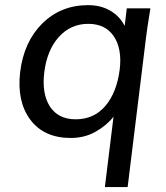

<svg xmlns="http://www.w3.org/2000/svg" viewBox="-20 -534 655 758"><path d="M278.8 -63Q350.6 -63 396 -115.7Q440.9 -168.9 452.6 -259.3Q462.4 -340.8 429.7 -390.1Q396.5 -439.9 328.6 -439.9Q258.8 -439.9 211.9 -387.7Q166 -336.4 154.8 -249Q144.5 -164.6 176.8 -113.8Q210 -63 278.8 -63ZM394 204.6 428.2 -73.2Q400.9 -38.6 356.9 -13.7Q313.5 10.7 259.3 10.7Q153.8 10.7 99.6 -61.5Q45.9 -133.8 59.6 -250Q74.2 -368.7 146.5 -440.9Q220.2 -513.7 327.6 -513.7Q377.9 -513.7 415.5 -491.7Q453.1 -469.7 472.2 -431.6L480.5 -501H573.7Q566.4 -454.6 562 -426.3Q557.6 -397.9 556.6 -386.7L483.9 204.6Z"/></svg>

Font: Ride
Style: Italic
Weight: 400
Version: Version 3.000